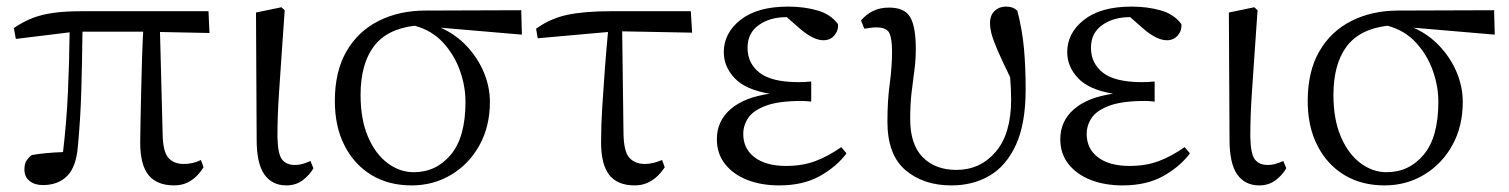

<svg xmlns="http://www.w3.org/2000/svg" viewBox="-20 -548 4573 582"><path d="M465 -451 473 -141Q474 -88 490.5 -69.5Q507 -51 537 -51Q565 -51 589 -63L597 -41Q563 14 508 14Q456 14 430.5 -17Q405 -48 405 -116Q405 -142 406 -184Q407 -226 408 -274Q409 -322 410.5 -369Q412 -416 414 -452H230Q229 -364 226.5 -275.5Q224 -187 216 -104Q211 -42 183.5 -14.5Q156 13 110 13Q85 13 69.5 0.5Q54 -12 54 -34Q54 -51 60 -60.5Q66 -70 76 -78Q116 -85 171 -87Q182 -180 186 -270.5Q190 -361 191 -450L28 -430L22 -463Q50 -482 78 -493Q106 -504 142 -509Q178 -514 229 -514H612L615 -448Z M848 14Q805 14 781.5 -19Q758 -52 758 -125L756 -510L833 -526L843 -517Q837 -433 833 -373Q829 -313 826 -270Q823 -227 822 -194.5Q821 -162 821 -133Q822 -81 835 -64.5Q848 -48 873 -48Q887 -48 898.5 -51.5Q910 -55 921 -60L930 -38Q919 -18 898 -2Q877 14 848 14Z M1234 -26Q1302 -26 1346.5 -79Q1391 -132 1391 -239Q1391 -287 1374 -334.5Q1357 -382 1323 -419Q1289 -456 1237 -470Q1152 -460 1112.5 -406.5Q1073 -353 1073 -260Q1073 -186 1095.5 -133.5Q1118 -81 1155 -53.5Q1192 -26 1234 -26ZM1562 -443 1316 -464Q1361 -444 1394.5 -408.5Q1428 -373 1446.5 -329Q1465 -285 1465 -239Q1465 -165 1433.5 -108Q1402 -51 1348 -18.5Q1294 14 1228 14Q1158 14 1106 -17.5Q1054 -49 1024.5 -106.5Q995 -164 995 -242Q995 -331 1030 -392Q1065 -453 1127.5 -484.5Q1190 -516 1270 -516L1560 -517Z M1866 -453 1870 -142Q1871 -88 1888 -69.5Q1905 -51 1935 -51Q1948 -51 1961.5 -54.5Q1975 -58 1987 -63L1995 -41Q1959 14 1904 14Q1852 14 1827 -17.5Q1802 -49 1802 -117Q1802 -166 1805.5 -223Q1809 -280 1813.5 -339Q1818 -398 1823 -451L1610 -432L1605 -461Q1648 -492 1699.5 -503Q1751 -514 1832 -514H2074L2078 -449Z M2530 -102 2546 -83Q2515 -42 2464.5 -14Q2414 14 2342 14Q2288 14 2245.5 -2.5Q2203 -19 2178 -50.5Q2153 -82 2153 -126Q2153 -181 2194.5 -217Q2236 -253 2313 -264Q2240 -276 2207 -311Q2174 -346 2174 -390Q2174 -448 2225 -488Q2276 -528 2369 -528Q2417 -528 2457.5 -516.5Q2498 -505 2520 -475Q2522 -456 2509.5 -441Q2497 -426 2476 -426Q2446 -426 2406 -460L2365 -496H2363Q2314 -496 2280 -472Q2246 -448 2246 -403Q2246 -356 2282.5 -327.5Q2319 -299 2401 -299Q2408 -299 2419.5 -299.5Q2431 -300 2439 -301V-240Q2430 -241 2423 -241.5Q2416 -242 2411 -242Q2340 -242 2301.5 -227.5Q2263 -213 2248 -190.5Q2233 -168 2233 -142Q2233 -97 2267.5 -71Q2302 -45 2363 -45Q2412 -45 2451 -59.5Q2490 -74 2530 -102Z M2600 -461 2590 -486Q2605 -504 2626 -514.5Q2647 -525 2675 -525Q2722 -525 2739 -496Q2756 -467 2756 -400Q2756 -365 2751.5 -333Q2747 -301 2743 -266Q2739 -231 2739 -187Q2739 -110 2777 -71.5Q2815 -33 2879 -33Q2951 -33 2998 -87.5Q3045 -142 3045 -247Q3045 -275 3042 -314Q3015 -369 3002 -400Q2989 -431 2985 -447.5Q2981 -464 2981 -478Q2981 -502 2995 -515Q3009 -528 3029 -528Q3052 -528 3064 -515Q3079 -456 3084 -400Q3089 -344 3089 -277Q3089 -174 3060 -110Q3031 -46 2980.5 -16Q2930 14 2864 14Q2779 14 2724.5 -32.5Q2670 -79 2670 -179Q2670 -243 2677 -294Q2684 -345 2684 -391Q2684 -432 2675.5 -448.5Q2667 -465 2636 -465Q2627 -465 2617.5 -463.5Q2608 -462 2600 -461Z M3571 -102 3587 -83Q3556 -42 3505.5 -14Q3455 14 3383 14Q3329 14 3286.5 -2.5Q3244 -19 3219 -50.5Q3194 -82 3194 -126Q3194 -181 3235.5 -217Q3277 -253 3354 -264Q3281 -276 3248 -311Q3215 -346 3215 -390Q3215 -448 3266 -488Q3317 -528 3410 -528Q3458 -528 3498.5 -516.5Q3539 -505 3561 -475Q3563 -456 3550.5 -441Q3538 -426 3517 -426Q3487 -426 3447 -460L3406 -496H3404Q3355 -496 3321 -472Q3287 -448 3287 -403Q3287 -356 3323.5 -327.5Q3360 -299 3442 -299Q3449 -299 3460.5 -299.5Q3472 -300 3480 -301V-240Q3471 -241 3464 -241.5Q3457 -242 3452 -242Q3381 -242 3342.5 -227.5Q3304 -213 3289 -190.5Q3274 -168 3274 -142Q3274 -97 3308.5 -71Q3343 -45 3404 -45Q3453 -45 3492 -59.5Q3531 -74 3571 -102Z M3797 14Q3754 14 3730.5 -19Q3707 -52 3707 -125L3705 -510L3782 -526L3792 -517Q3786 -433 3782 -373Q3778 -313 3775 -270Q3772 -227 3771 -194.5Q3770 -162 3770 -133Q3771 -81 3784 -64.5Q3797 -48 3822 -48Q3836 -48 3847.5 -51.5Q3859 -55 3870 -60L3879 -38Q3868 -18 3847 -2Q3826 14 3797 14Z M4183 -26Q4251 -26 4295.5 -79Q4340 -132 4340 -239Q4340 -287 4323 -334.5Q4306 -382 4272 -419Q4238 -456 4186 -470Q4101 -460 4061.5 -406.5Q4022 -353 4022 -260Q4022 -186 4044.5 -133.5Q4067 -81 4104 -53.5Q4141 -26 4183 -26ZM4511 -443 4265 -464Q4310 -444 4343.5 -408.5Q4377 -373 4395.5 -329Q4414 -285 4414 -239Q4414 -165 4382.5 -108Q4351 -51 4297 -18.5Q4243 14 4177 14Q4107 14 4055 -17.5Q4003 -49 3973.5 -106.5Q3944 -164 3944 -242Q3944 -331 3979 -392Q4014 -453 4076.5 -484.5Q4139 -516 4219 -516L4509 -517Z"/></svg>

Font: Shippori Mincho TTF
Style: Regular
Weight: 400
Version: Version 2.100